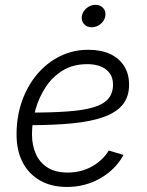

<svg xmlns="http://www.w3.org/2000/svg" viewBox="-20 -757 602 788"><path d="M254.4 10.3Q191.4 10.3 145 -15.9Q98.6 -42 73.2 -90.3Q47.9 -138.7 47.9 -205.6Q47.9 -278.3 70.1 -341.6Q92.3 -404.8 132.6 -452.4Q172.9 -500 226.6 -526.4Q280.3 -552.7 342.8 -552.7Q394.5 -552.7 431.9 -535.4Q469.2 -518.1 489.5 -485.8Q509.8 -453.6 509.8 -409.2Q509.8 -360.4 483.9 -328.1Q458 -295.9 406.2 -277.1Q354.5 -258.3 276.6 -250.7Q198.7 -243.2 94.7 -243.2L102.5 -294.9Q192.4 -294.9 257.1 -299.6Q321.8 -304.2 363 -316.4Q404.3 -328.6 424.1 -351.3Q443.8 -374 443.8 -410.2Q443.8 -449.2 415.8 -471.4Q387.7 -493.7 337.4 -493.7Q280.8 -493.7 238.5 -468.3Q196.3 -442.9 168.2 -400.6Q140.1 -358.4 125.7 -307.4Q111.3 -256.3 111.3 -205.6Q111.3 -160.6 127.2 -125Q143.1 -89.4 175.5 -69.1Q208 -48.8 257.8 -48.8Q312.5 -48.8 356.9 -73.5Q401.4 -98.1 426.3 -139.2L486.8 -121.1Q454.6 -61.5 392.3 -25.6Q330.1 10.3 254.4 10.3ZM356.4 -645Q336.4 -645 324.7 -658.4Q313 -671.9 315.9 -690.9Q319.3 -710.4 335.7 -723.9Q352.1 -737.3 371.6 -737.3Q391.6 -737.3 403.6 -723.9Q415.5 -710.4 412.1 -690.9Q409.2 -671.9 392.6 -658.4Q376 -645 356.4 -645Z"/></svg>

Font: Inter 16pt Light
Style: Italic
Weight: 300
Italic angle: -9.3988°
Version: Version 4.001;git-66647c0bb